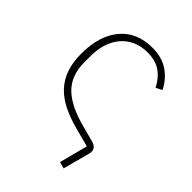

<svg xmlns="http://www.w3.org/2000/svg" viewBox="-198 -621 881 881"><g transform="rotate(45 243.0 -180.0)"><path d="M376 13 288 -10Q231 -25 187.5 -46.5Q144 -68 115 -99Q86 -130 71.5 -172Q57 -214 57 -270Q57 -387 113 -453.5Q169 -520 269 -520Q331 -520 373 -491.5Q415 -463 439 -415L409 -400Q387 -443 353.5 -466Q320 -489 269 -489Q227 -489 195 -474.5Q163 -460 140.5 -433.5Q118 -407 106.5 -371Q95 -335 95 -292V-252Q95 -166 145.5 -116.5Q196 -67 301 -40L376 -20Q409 -11 409 15Q409 19 408 23.5Q407 28 406 33L372 160L340 151Z"/></g></svg>

Font: IBM Plex Sans ExtLt
Style: Regular
Weight: 200
Designer: Mike Abbink, Paul van der Laan, Pieter van Rosmalen
Foundry: Bold Monday
Version: Version 3.005